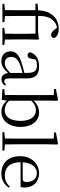

<svg xmlns="http://www.w3.org/2000/svg" viewBox="935 -1791 871 2781"><g transform="rotate(90 1370.5 -400.5)"><path d="M467 0H630V-28L553 -36L551 -229V-380L554 -520L542 -528L442 -516H211C210 -626 232 -685 268 -725C297 -760 335 -784 381 -791L410 -754C438 -722 460 -705 484 -705C512 -705 529 -723 531 -745C523 -787 468 -816 399 -816C334 -816 267 -794 225 -754C169 -700 136 -636 129 -517L33 -509V-479H128V-229L126 -37L36 -28V0H302V-28L213 -37L211 -229V-479H467C469 -425 470 -373 470 -298V-229L468 -37L384 -28V0Z M1129 14C1168 14 1198 -2 1219 -37L1203 -52C1187 -34 1175 -28 1158 -28C1131 -28 1116 -45 1116 -108V-355C1116 -479 1060 -531 944 -531C831 -531 757 -482 737 -400C743 -377 758 -364 781 -364C806 -364 823 -377 829 -413L844 -485C871 -495 896 -500 922 -500C1001 -500 1036 -470 1036 -359V-318C992 -308 945 -295 903 -282C771 -244 724 -193 724 -115C724 -32 783 15 862 15C934 15 979 -18 1038 -82C1046 -22 1074 14 1129 14ZM1036 -113C973 -53 937 -34 897 -34C841 -34 804 -66 804 -128C804 -183 837 -226 921 -257C955 -270 995 -281 1036 -292Z M1599 15C1730 15 1819 -100 1819 -263C1819 -427 1731 -531 1610 -531C1550 -531 1488 -507 1437 -449V-641L1440 -796L1425 -805L1269 -775V-748L1357 -743V-229C1357 -174 1356 -91 1355 -35L1271 -28V0L1427 9L1437 -66C1485 -8 1543 15 1599 15ZM1439 -420C1492 -471 1534 -485 1576 -485C1666 -485 1731 -412 1731 -262C1731 -94 1657 -33 1574 -33C1526 -33 1484 -51 1439 -95Z M1985 0H2161V-28L2072 -36L2070 -229V-641L2073 -796L2058 -805L1900 -775V-748L1988 -744V-229L1986 -37L1895 -28V0Z M2497 15C2587 15 2654 -26 2698 -94L2682 -108C2641 -60 2590 -35 2519 -35C2409 -35 2331 -104 2329 -263H2689C2694 -279 2696 -299 2696 -323C2696 -441 2619 -531 2489 -531C2356 -531 2242 -425 2242 -257C2242 -76 2349 15 2497 15ZM2330 -294C2337 -424 2404 -499 2487 -499C2568 -499 2616 -437 2616 -352C2616 -312 2606 -294 2571 -294Z"/></g></svg>

Font: Source Han Serif CN
Style: Regular
Weight: 400
Designer: Ryoko NISHIZUKA 西塚涼子 (kana & ideographs); Frank Grießhammer (Latin, Greek & Cyrillic); Wenlong ZHANG 张文龙 (bopomofo); San
Foundry: Adobe
Version: Version 2.003;hotconv 1.1.1;makeotfexe 2.6.0